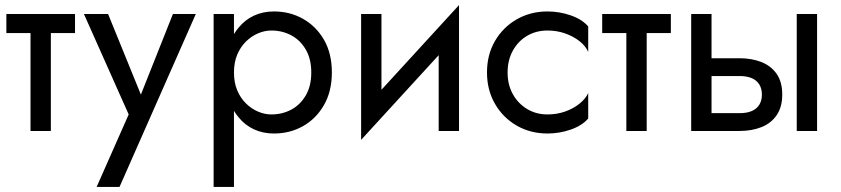

<svg xmlns="http://www.w3.org/2000/svg" viewBox="-20 -515 3308 755"><path d="M275 -460V-385H180V0H100V-385H5V-460Z M450 220H360L486 -65L310 -460H405L534 -143L660 -460H750Z M820 220V-460H900V-381Q908 -394 918 -406Q943 -437 978.5 -453.5Q1014 -470 1057 -470Q1120 -470 1171.5 -441Q1223 -412 1254 -358.5Q1285 -305 1285 -230Q1285 -156 1254 -102Q1223 -48 1171.5 -19Q1120 10 1057 10Q1014 10 978.5 -6.5Q943 -23 918 -54Q908 -66 900 -79V220ZM1204 -230Q1204 -283 1182.5 -320Q1161 -357 1125.5 -376Q1090 -395 1047 -395Q1021 -395 995 -384Q969 -373 947.5 -352Q926 -331 913 -300.5Q900 -270 900 -230Q900 -190 913 -159.5Q926 -129 947.5 -108Q969 -87 995 -76Q1021 -65 1047 -65Q1090 -65 1125.5 -84Q1161 -103 1182.5 -140Q1204 -177 1204 -230Z M1400 35V-460H1480V-162L1785 -495V0H1705V-298Z M1976 -230Q1976 -182 1996.5 -145Q2017 -108 2052.5 -86.5Q2088 -65 2133 -65Q2170 -65 2202.5 -76.5Q2235 -88 2259 -107.5Q2283 -127 2293 -149V-49Q2269 -21 2224.5 -5.5Q2180 10 2133 10Q2066 10 2012 -21Q1958 -52 1926.5 -106.5Q1895 -161 1895 -230Q1895 -300 1926.5 -354Q1958 -408 2012 -439Q2066 -470 2133 -470Q2180 -470 2224.5 -454.5Q2269 -439 2293 -411V-311Q2283 -334 2259 -353Q2235 -372 2202.5 -383.5Q2170 -395 2133 -395Q2088 -395 2052.5 -374Q2017 -353 1996.5 -315.5Q1976 -278 1976 -230Z M2618 -460V-385H2523V0H2443V-385H2348V-460Z M3193 -460V0H3113V-460ZM2778 -460V-286H2888Q2936 -286 2974 -271Q3012 -256 3034 -224.5Q3056 -193 3056 -143Q3056 -94 3034 -62Q3012 -30 2974 -15Q2936 0 2888 0H2698V-460ZM2778 -70H2888Q2917 -70 2936.5 -78.5Q2956 -87 2966 -103.5Q2976 -120 2976 -143Q2976 -166 2966 -182.5Q2956 -199 2936.5 -207.5Q2917 -216 2888 -216H2778Z"/></svg>

Font: Venryn Sans
Style: Regular
Weight: 400
Designer: Owen Earl, indestructible type* (font) & Cristiano Sobral (main changes)
Version: Version 3.600; ttfautohint (v1.8.3)